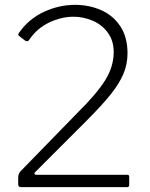

<svg xmlns="http://www.w3.org/2000/svg" viewBox="-20 -772 617 792"><path d="M299 -306 72 -73C65.3 -67 60.8 -61.5 58.5 -56.5C56.2 -51.5 55 -45.3 55 -38V-13C55 -8.3 56 -5 58 -3C60 -1 63.3 0 68 0H504C510 0 513 -3 513 -9V-42C513 -45.3 512.3 -47.7 511 -49C509.7 -50.3 507.3 -51 504 -51H132C125.3 -51 122 -52.7 122 -56C122 -58 123.3 -60.3 126 -63L336 -273C379.3 -316.3 412.8 -352.8 436.5 -382.5C460.2 -412.2 477.7 -440.3 489 -467C500.3 -493.7 506 -522 506 -552C506 -596.7 496 -634 476 -664C456 -694 429.5 -716.2 396.5 -730.5C363.5 -744.8 328 -752 290 -752C246 -752 203.3 -742.5 162 -723.5C120.7 -704.5 86.7 -676.3 60 -639C56.7 -634.3 55 -631.3 55 -630C55 -628 57.3 -625 62 -621L83 -605C86.3 -603 89 -602 91 -602C95 -602 98 -603.7 100 -607C121.3 -639 148.8 -663 182.5 -679C216.2 -695 249.7 -703 283 -703C310.3 -703 336.8 -697.5 362.5 -686.5C388.2 -675.5 409 -659 425 -637C441 -615 449 -588.3 449 -557C449 -517.7 437.5 -479.3 414.5 -442C391.5 -404.7 353 -359.3 299 -306Z"/></svg>

Font: Libre Franklin ExtraLight
Style: Regular
Weight: 275
Designer: Pablo Impallari, Rodrigo Fuenzalida
Foundry: Impallari Type
Version: Version 1.002; ttfautohint (v1.5)